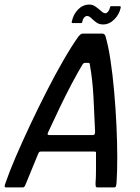

<svg xmlns="http://www.w3.org/2000/svg" viewBox="-32 -820 614 840"><path d="M-5 0Q-11 0 -11.5 -4.5Q-12 -9 -7 -22Q9 -69 37 -134Q65 -199 99.5 -272.5Q134 -346 171.5 -419.5Q209 -493 245 -555.5Q281 -618 311 -660Q316 -666 320.5 -669.5Q325 -673 330 -673H417Q422 -672 425 -669.5Q428 -667 430 -660Q442 -619 451.5 -556Q461 -493 467.5 -419Q474 -345 477.5 -270.5Q481 -196 481 -131.5Q481 -67 478 -23Q477 -9 475 -4.5Q473 0 466 0H395Q389 0 387.5 -3Q386 -6 386 -18Q388 -44 388 -79Q388 -114 388 -148Q389 -154 387 -155.5Q385 -157 378 -157H149Q143 -157 140.5 -155.5Q138 -154 135 -147Q122 -114 107 -79Q92 -44 82 -18Q77 -6 74.5 -3Q72 0 67 0ZM184 -229H374Q379 -229 381.5 -232Q384 -235 384 -244Q381 -318 377 -394.5Q373 -471 361 -538Q361 -545 354 -545H339Q334 -545 329 -538Q308 -503 281.5 -453Q255 -403 228.5 -347.5Q202 -292 178 -240Q176 -236 176.5 -232.5Q177 -229 184 -229ZM286 -719Q280 -719 282 -725Q289 -758 310 -779Q331 -800 359 -800Q374 -800 387 -790.5Q400 -781 410.5 -771.5Q421 -762 429 -762Q435 -762 440.5 -768.5Q446 -775 449 -786Q450 -793 455 -793H492Q497 -793 496 -786Q490 -757 468 -735Q446 -713 419 -713Q401 -713 388.5 -722.5Q376 -732 367 -741Q358 -750 349 -750Q342 -750 336 -743Q330 -736 328 -725Q328 -719 322 -719Z"/></svg>

Font: Glory Thin Medium
Style: Italic
Weight: 500
Italic angle: -12°
Version: Version 1.011